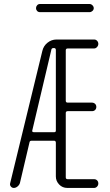

<svg xmlns="http://www.w3.org/2000/svg" viewBox="-20 -925 540 945"><path d="M138.7 -282.2Q137.7 -279.3 139.6 -276.9Q141.6 -274.4 146.5 -274.4H247.1Q254.9 -274.4 254.9 -282.2V-678.7Q254.9 -687.5 247.1 -688.5H243.2Q233.4 -688.5 232.4 -678.7ZM47.9 0Q39.1 0 33.2 -7.3Q27.3 -14.6 30.3 -24.4L188.5 -674.8Q194.3 -699.2 213.9 -714.8Q233.4 -730.5 257.8 -730.5H443.4Q452.1 -730.5 458 -724.1Q463.9 -717.8 463.9 -709Q463.9 -700.2 457.5 -693.4Q451.2 -686.5 443.4 -686.5H313.5Q304.7 -686.5 303.7 -678.7V-428.7Q303.7 -419.9 313.5 -419.9H432.6Q441.4 -419.9 447.8 -414.1Q454.1 -408.2 454.1 -398.9Q454.1 -389.6 448.2 -383.8Q442.4 -377.9 432.6 -377.9H313.5Q304.7 -377.9 303.7 -370.1V-51.8Q303.7 -43 313.5 -43H443.4Q452.1 -43 458 -37.1Q463.9 -31.2 463.9 -22Q463.9 -12.7 457.5 -6.3Q451.2 0 443.4 0H311.5Q287.1 0 271 -17.1Q254.9 -34.2 254.9 -56.6V-222.7Q254.9 -231.4 247.1 -232.4H135.7Q126 -232.4 125 -223.6L78.1 -24.4Q75.2 -14.6 66.4 -7.3Q57.6 0 47.9 0ZM176.8 -905.3H420.9Q428.7 -905.3 435.1 -898.9Q441.4 -892.6 441.4 -884.8Q441.4 -877 435.1 -871.1Q428.7 -865.2 420.9 -865.2H176.8Q168 -865.2 162.6 -871.1Q157.2 -877 157.2 -884.8Q157.2 -892.6 162.6 -898.9Q168 -905.3 176.8 -905.3Z"/></svg>

Font: Rounded-X Mgen+ 1mn light
Style: Regular
Weight: 200
Designer: [Source Han Sans]
Ryoko NISHIZUKA  (kana & ideographs); Paul D. Hunt (Latin, Greek & Cyrillic); Wenlong ZHANG  (bopomofo
Version: Version 1.059.20150602